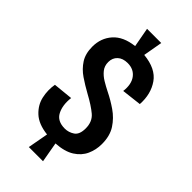

<svg xmlns="http://www.w3.org/2000/svg" viewBox="-271 -835 1014 1014"><g transform="rotate(45 235.5 -328.5)"><path d="M176 113 197 -2Q127 -10 90 -44.5Q53 -79 43 -125Q33 -171 41 -217L151 -228Q144 -170 164.5 -130Q185 -90 241 -90Q270 -90 294.5 -106.5Q319 -123 319 -169Q319 -219 286.5 -246.5Q254 -274 195 -306Q155 -328 119 -352.5Q83 -377 60.5 -412Q38 -447 38 -499Q38 -563 77.5 -607.5Q117 -652 196 -661L176 -770H282L263 -662Q357 -653 396 -597Q435 -541 430 -462L319 -449Q326 -505 301.5 -537.5Q277 -570 232 -570Q196 -570 175.5 -551Q155 -532 155 -501Q155 -472 171.5 -451.5Q188 -431 213 -416Q238 -401 264 -388Q305 -368 345 -340.5Q385 -313 411.5 -272.5Q438 -232 438 -171Q438 -128 421 -90.5Q404 -53 365.5 -28.5Q327 -4 262 0L282 113Z"/></g></svg>

Font: Bricolage Grotesque 12pt Condensed SemiBold
Style: Regular
Weight: 600
Width: 3
Designer: Mathieu Triay
Foundry: Atelier Triay
Version: Version 1.001; ttfautohint (v1.8.4.7-5d5b);gftools[0.9.33.de